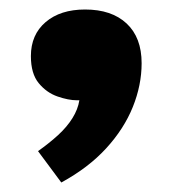

<svg xmlns="http://www.w3.org/2000/svg" viewBox="-20 -204 363 404"><path d="M109 180 60 114Q84 97 102.5 80Q121 63 132.5 44.5Q144 26 147 7H142Q124 7 101 -1Q78 -9 61.5 -29Q45 -49 45 -86Q45 -131 76 -157.5Q107 -184 159 -184Q215 -184 246.5 -154.5Q278 -125 278 -71Q278 -25 259.5 21Q241 67 203.5 108Q166 149 109 180Z"/></svg>

Font: Literata Black
Style: Regular
Weight: 900
Designer: Latin by Veronika Burian and Jose Scaglione. Greek by Irene Vlachou. Cyrillic by Vera Evstafieva.
Foundry: TypeTogether
Version: Version 3.103;gftools[0.9.29]